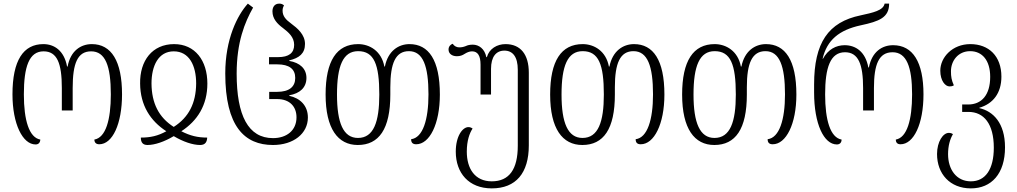

<svg xmlns="http://www.w3.org/2000/svg" viewBox="-20 -791 5624 1062"><path d="M177 8C192 8 202 -1 203 -19C141 -30 112 -126 112 -269C112 -422 141 -507 221 -507C296 -507 322 -441 322 -304V-180H382V-304C382 -441 409 -507 484 -507C562 -507 593 -428 593 -269C593 -128 565 -30 502 -19C502 -3 511 7 529 7C602 7 655 -105 655 -269C655 -453 596 -547 488 -547C427 -547 370 -510 354 -423H351C335 -511 280 -547 220 -547C109 -547 49 -457 49 -269C49 -106 105 8 177 8Z M796 11C836 11 889 -7 941 -38C993 -7 1046 11 1087 11C1117 11 1125 -8 1126 -30C1073 -30 1032 -40 983 -65C1072 -123 1127 -209 1127 -329C1127 -456 1059 -547 943 -547C822 -547 753 -455 755 -329C756 -208 812 -122 900 -65C853 -39 812 -30 759 -30C759 -3 770 11 796 11ZM941 -89C858 -142 819 -220 818 -329C818 -427 856 -507 941 -507C1027 -507 1065 -428 1065 -329C1064 -220 1024 -142 941 -89Z M1490 11C1603 11 1683 -52 1683 -141C1683 -207 1640 -248 1580 -261V-264C1639 -274 1675 -307 1675 -360C1675 -411 1639 -444 1580 -454V-457C1635 -470 1667 -495 1667 -548C1667 -600 1625 -635 1590 -661C1561 -682 1543 -702 1543 -732C1543 -742 1545 -751 1551 -761C1544 -767 1537 -771 1525 -771C1498 -771 1487 -751 1487 -728C1487 -687 1514 -659 1545 -636C1576 -612 1607 -586 1607 -543C1607 -498 1578 -475 1518 -475H1468V-435H1514C1580 -435 1613 -409 1613 -360C1613 -311 1580 -283 1513 -283H1469V-243H1513C1582 -243 1620 -202 1620 -142C1620 -69 1565 -27 1490 -27C1353 -27 1289 -152 1289 -384C1289 -558 1334 -668 1380 -749L1351 -771C1293 -707 1226 -575 1226 -385C1226 -91 1333 11 1490 11Z M1959 11C2076 11 2139 -77 2139 -268V-308C2139 -442 2168 -508 2242 -508C2320 -508 2350 -425 2350 -269C2350 -129 2319 -29 2254 -21C2254 -3 2262 7 2282 7C2356 7 2413 -105 2413 -268C2413 -459 2351 -547 2245 -547C2184 -547 2126 -509 2109 -423H2106C2090 -509 2024 -547 1961 -547C1842 -547 1781 -454 1781 -268C1781 -79 1849 11 1959 11ZM1960 -28C1879 -28 1844 -111 1844 -268C1844 -426 1877 -508 1961 -508C2049 -508 2078 -435 2078 -268C2078 -117 2047 -28 1960 -28Z M2700 251C2834 251 2905 166 2905 13V-389C2905 -489 2860 -547 2776 -547C2730 -547 2686 -522 2673 -475H2670C2661 -521 2629 -544 2595 -544C2579 -544 2566 -541 2556 -536C2543 -531 2533 -529 2520 -529C2506 -529 2492 -536 2484 -549C2472 -545 2461 -534 2461 -517C2461 -493 2482 -480 2507 -480C2525 -480 2538 -485 2550 -493C2563 -501 2576 -507 2591 -507C2623 -507 2638 -482 2638 -433V-268H2696V-410C2696 -477 2724 -511 2770 -511C2816 -511 2844 -477 2844 -405V15C2844 145 2797 212 2700 212C2607 212 2562 142 2562 48C2562 -13 2577 -54 2594 -80C2587 -85 2580 -88 2571 -88C2539 -88 2501 -39 2501 48C2501 166 2573 251 2700 251Z M3201 11C3318 11 3381 -77 3381 -268V-308C3381 -442 3410 -508 3484 -508C3562 -508 3592 -425 3592 -269C3592 -129 3561 -29 3496 -21C3496 -3 3504 7 3524 7C3598 7 3655 -105 3655 -268C3655 -459 3593 -547 3487 -547C3426 -547 3368 -509 3351 -423H3348C3332 -509 3266 -547 3203 -547C3084 -547 3023 -454 3023 -268C3023 -79 3091 11 3201 11ZM3202 -28C3121 -28 3086 -111 3086 -268C3086 -426 3119 -508 3203 -508C3291 -508 3320 -435 3320 -268C3320 -117 3289 -28 3202 -28Z M3931 11C4048 11 4111 -77 4111 -268V-308C4111 -442 4140 -508 4214 -508C4292 -508 4322 -425 4322 -269C4322 -129 4291 -29 4226 -21C4226 -3 4234 7 4254 7C4328 7 4385 -105 4385 -268C4385 -459 4323 -547 4217 -547C4156 -547 4098 -509 4081 -423H4078C4062 -509 3996 -547 3933 -547C3814 -547 3753 -454 3753 -268C3753 -79 3821 11 3931 11ZM3932 -28C3851 -28 3816 -111 3816 -268C3816 -426 3849 -508 3933 -508C4021 -508 4050 -435 4050 -268C4050 -117 4019 -28 3932 -28Z M4609 8C4624 8 4635 -1 4635 -19C4573 -30 4544 -126 4544 -269C4544 -418 4573 -502 4654 -502C4728 -502 4754 -435 4754 -304V-180H4814V-304C4814 -435 4841 -502 4917 -502C4994 -502 5025 -422 5025 -269C5025 -128 4997 -30 4935 -19C4935 -3 4943 7 4961 7C5034 7 5088 -105 5088 -269C5088 -448 5029 -541 4920 -541C4859 -541 4803 -505 4786 -418H4783C4767 -505 4713 -541 4652 -541C4605 -541 4560 -518 4532 -466H4530C4554 -569 4621 -625 4741 -651C4844 -673 4898 -694 4898 -771H4873C4866 -733 4809 -721 4740 -706C4561 -669 4483 -554 4483 -324V-279C4483 -106 4537 8 4609 8Z M5350 251C5464 251 5539 170 5539 24C5539 -111 5473 -176 5397 -193V-195C5473 -217 5519 -276 5519 -367C5519 -481 5449 -547 5347 -547C5248 -547 5181 -474 5181 -400C5181 -345 5208 -313 5232 -313C5240 -313 5248 -314 5256 -319C5243 -348 5240 -367 5240 -397C5240 -455 5280 -508 5346 -508C5413 -508 5457 -457 5457 -366C5457 -265 5409 -213 5335 -213H5302V-172H5337C5422 -172 5477 -106 5477 26C5477 145 5431 212 5350 212C5269 212 5224 145 5224 62C5224 15 5235 -22 5251 -49C5244 -54 5237 -56 5228 -56C5196 -56 5163 -7 5163 61C5163 170 5234 251 5350 251Z"/></svg>

Font: Noto Serif Georgian Condensed Light
Style: Regular
Weight: 300
Width: 3
Designer: Monotype Design Team, Akaki Razmadze
Foundry: Google LLC
Version: Version 2.003